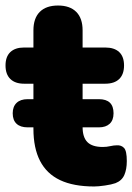

<svg xmlns="http://www.w3.org/2000/svg" viewBox="-31 -664 479 695"><path d="M310 11Q235 11 186.5 -12Q138 -35 114 -81.5Q90 -128 90 -198V-361H56Q24 -361 6.5 -378Q-11 -395 -11 -427Q-11 -459 6.5 -475.5Q24 -492 56 -492H90V-554Q90 -598 113 -621Q136 -644 179 -644Q222 -644 245 -621Q268 -598 268 -554V-492H350Q383 -492 400.5 -475.5Q418 -459 418 -427Q418 -395 400.5 -378Q383 -361 350 -361H268V-204Q268 -167 285.5 -149.5Q303 -132 341 -132Q355 -132 368 -135Q381 -138 392 -138Q408 -139 418 -128.5Q428 -118 428 -81Q428 -51 419 -30.5Q410 -10 387 -1Q373 4 349 7.5Q325 11 310 11ZM69 -203Q43 -203 29 -216Q15 -229 15 -254Q15 -278 29 -291.5Q43 -305 69 -305H327Q380 -305 380 -254Q380 -229 366 -216Q352 -203 327 -203Z"/></svg>

Font: Nunito ExtraLight Black
Style: Regular
Weight: 900
Version: Version 3.602